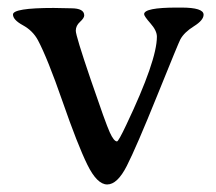

<svg xmlns="http://www.w3.org/2000/svg" viewBox="-20 -486 575 512"><path d="M204.6 -444.8Q204.6 -438 193.4 -427.7Q182.1 -417.5 182.1 -404.1Q182.1 -390.6 221.9 -273.9Q261.7 -157.2 272.7 -133.1Q283.7 -108.9 292 -108.9Q295.9 -108.9 316.9 -153.3Q398.4 -324.7 398.4 -388.2Q398.4 -404.3 381.3 -423.6Q364.3 -442.9 364.3 -448.2Q364.3 -465.8 451.7 -465.8H463.4Q522.9 -465.8 522.9 -446.8Q522.9 -432.1 497.1 -416Q471.2 -399.9 460.9 -380.9Q456.5 -373 399.9 -232.9Q343.3 -92.8 318.1 -43.5Q293 5.9 265.9 5.9Q238.8 5.9 212.9 -46.9Q187 -99.6 146.7 -215.6Q106.4 -331.5 81.1 -378.9Q67.4 -404.3 41 -418.7Q14.6 -433.1 14.6 -447.3Q14.6 -464.8 123 -464.8L169.9 -463.9Q204.6 -463.9 204.6 -444.8Z"/></svg>

Font: Averia Serif Libre Light
Style: Regular
Weight: 300
Version: Version 1.002